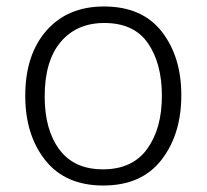

<svg xmlns="http://www.w3.org/2000/svg" viewBox="-20 -563 640 593"><path d="M540 -269Q540 -388 479.5 -465.5Q419 -543 301 -543Q189 -543 123.5 -468.5Q58 -394 58 -267Q58 -146 120 -68Q182 10 299 10Q417 10 478.5 -69Q540 -148 540 -269ZM118 -265Q118 -375 167.5 -433.5Q217 -492 302 -492Q394 -492 437 -429.5Q480 -367 480 -267Q480 -166 434.5 -103Q389 -40 298 -40Q209 -40 163.5 -101Q118 -162 118 -265Z"/></svg>

Font: Noto Sans Mono UI Light
Style: Regular
Weight: 300
Designer: Monotype Design team
Foundry: Monotype Imaging Inc.
Version: 1.000